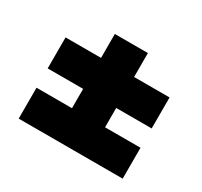

<svg xmlns="http://www.w3.org/2000/svg" viewBox="-114 -776 857 815"><g transform="rotate(30 314.5 -368.5)"><path d="M233.9 -626H396V-508.8H569.8V-356.9H396V-262.2H569.8V-110.8H60.1V-262.2H233.9V-356.9H60.1V-508.8H233.9Z"/></g></svg>

Font: SVN-Poppins
Style: Bold
Weight: 700
Designer: Ninad Kale (Devanagari), Jonny Pinhorn (Latin)
Foundry: Indian Type Foundry
Version: Version 3.200;PS 1.000;hotconv 16.6.54;makeotf.lib2.5.65590